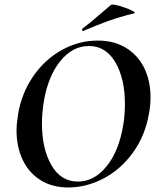

<svg xmlns="http://www.w3.org/2000/svg" viewBox="-20 -815 695 847"><path d="M53 -239Q53 -269 60 -313Q76 -405 126.5 -478.5Q177 -552 252 -594Q327 -636 411 -636Q483 -636 535.5 -604Q588 -572 616 -515.5Q644 -459 644 -386Q644 -348 637 -313Q620 -215 566 -141Q512 -67 436.5 -27.5Q361 12 281 12Q210 12 158.5 -20.5Q107 -53 80 -110Q53 -167 53 -239ZM523 -260Q531 -304 531 -357Q531 -468 489 -540Q447 -612 372 -612Q300 -612 246 -545.5Q192 -479 173 -366Q165 -313 165 -270Q165 -160 206.5 -87Q248 -14 324 -14Q395 -14 449.5 -80.5Q504 -147 523 -260ZM347 -678Q343 -678 342 -682.5Q341 -687 344 -689Q374 -711 428 -758Q467 -791 469 -793Q475 -798 505.5 -789.5Q536 -781 559.5 -769.5Q583 -758 571 -756Q509 -741 457.5 -722.5Q406 -704 349 -679Z"/></svg>

Font: Cormorant Garamond
Style: Bold Italic
Weight: 700
Italic angle: -10°
Designer: Christian Thalmann (Catharsis Fonts)
Foundry: Catharsis Fonts
Version: Version 4.000